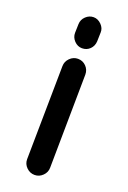

<svg xmlns="http://www.w3.org/2000/svg" viewBox="-134 -715 510 768"><g transform="rotate(20 121.5 -331.0)"><path d="M124 -535.2Q105 -535.2 90.8 -550Q76.7 -564.9 77.1 -584L78.1 -621.1Q78.6 -640.6 93 -654.3Q107.4 -668 126 -668Q144.5 -668 159.2 -653.1Q173.8 -638.2 172.9 -620.1L171.9 -582Q170.9 -562 157.5 -548.6Q144 -535.2 124 -535.2ZM119.1 5.9Q99.1 5.9 84.5 -8.5Q69.8 -22.9 69.8 -43L75.2 -440.9Q75.2 -460.9 89.8 -475.6Q104.5 -490.2 124 -490.2Q144.5 -490.2 158.7 -475.8Q172.9 -461.4 172.9 -440.9L168 -43Q168 -22.9 153.3 -8.5Q138.7 5.9 119.1 5.9Z"/></g></svg>

Font: Comic Neue
Style: Bold
Weight: 700
Designer: Craig Rozynski
Foundry: Craig Rozynski
Version: Version 2.003;hotconv 1.0.109;makeotfexe 2.5.65596